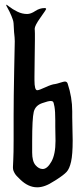

<svg xmlns="http://www.w3.org/2000/svg" viewBox="-20 -799 341 819"><path d="M215.8 -286.1Q215.8 -324.2 212.4 -343.8Q209 -363.3 205.6 -365.7Q202.1 -368.2 196.3 -368.2Q185.5 -368.2 161.1 -359.4Q130.9 -349.6 124 -321.8Q117.2 -293.9 117.2 -195.3V-148.4Q117.2 -111.3 131.3 -94.7Q145.5 -78.1 162.1 -78.1Q181.6 -78.1 199.2 -109.4Q216.8 -140.6 216.8 -198.2Q216.8 -207 216.3 -227.1Q215.8 -247.1 215.8 -258.8ZM5.9 -779.3Q8.8 -779.3 21 -769.5Q33.2 -759.8 53.7 -749.5Q74.2 -739.3 95.7 -739.3Q111.3 -739.3 130.4 -752Q149.4 -764.6 169.9 -764.6Q176.8 -764.6 176.8 -760.7Q176.8 -757.8 152.3 -723.6Q127.9 -689.5 127.9 -675.8Q127.9 -674.8 128.4 -670.4Q128.9 -666 128.9 -655.8Q128.9 -645.5 128.9 -628.9Q128.9 -605.5 127.9 -550.8Q127 -496.1 127 -471.7V-457Q127 -414.1 138.7 -414.1Q146.5 -414.1 173.8 -426.8Q201.2 -439.5 214.8 -440.4Q221.7 -441.4 236.8 -446.3Q252 -451.2 256.8 -451.2Q265.6 -451.2 268.6 -442.4Q288.1 -383.8 288.1 -324.2V-299.8Q288.1 -278.3 289.1 -246.1Q290 -213.9 290 -200.2Q290 -139.6 283.2 -109.4Q276.4 -79.1 264.2 -65.9Q252 -52.7 221.7 -33.2Q212.9 -28.3 209 -25.4Q170.9 0 138.7 0Q100.6 0 66.4 -33.2Q65.4 -34.2 61.5 -38.1Q57.6 -42 56.6 -43Q55.7 -43.9 52.2 -47.4Q48.8 -50.8 47.9 -52.2Q46.9 -53.7 44.4 -57.1Q42 -60.5 41.5 -62Q41 -63.5 39.1 -66.9Q37.1 -70.3 36.6 -73.2Q36.1 -76.2 35.6 -79.1Q35.2 -82 35.2 -85.9Q35.2 -88.9 36.6 -117.2Q38.1 -145.5 38.1 -200.2V-305.7Q38.1 -380.9 40.5 -500Q43 -619.1 43 -623Q43 -636.7 40 -662.1Q39.1 -672.9 38.6 -687.5Q38.1 -702.1 36.6 -708.5Q35.2 -714.8 28.8 -731Q22.5 -747.1 7.8 -773.4Q5.9 -777.3 5.9 -779.3Z"/></svg>

Font: Isabella
Style: Medium
Weight: 500
Designer: John Stracke
Version: Version 001.202